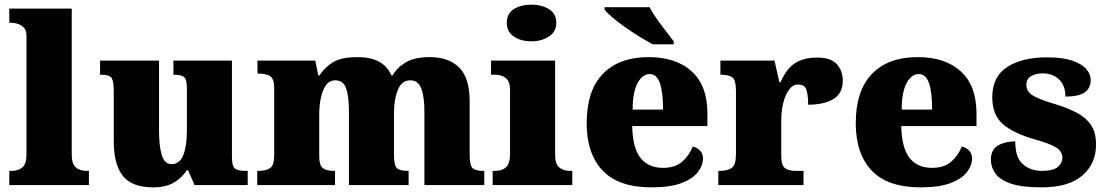

<svg xmlns="http://www.w3.org/2000/svg" viewBox="-20 -797 4765 827"><path d="M20 0V-61H31Q59 -61 76.5 -76Q94 -91 94 -131V-643Q94 -668 81.5 -679.5Q69 -691 54 -695Q39 -699 31 -699H20V-760H289V-131Q289 -91 306.5 -76Q324 -61 352 -61H363V0Z M640 10Q548 10 509 -39.5Q470 -89 470 -189V-402Q470 -445 461.5 -460Q453 -475 415 -475H411V-536H665V-234Q665 -170 676.5 -130Q688 -90 719 -90Q754 -90 769.5 -129Q785 -168 785 -235V-417Q785 -458 771 -466.5Q757 -475 731 -475H727V-536H979V-121Q979 -78 994 -69.5Q1009 -61 1035 -61H1047V0H818L790 -64H785Q763 -30 728 -10Q693 10 640 10Z M1088 0V-61H1092Q1126 -61 1143.5 -73Q1161 -85 1161 -128V-417Q1161 -458 1143.5 -469Q1126 -480 1093 -480H1089V-536H1338L1351 -472H1356Q1376 -504 1412 -527.5Q1448 -551 1521 -551Q1632 -551 1666 -472H1671Q1688 -504 1726.5 -527.5Q1765 -551 1830 -551Q1913 -551 1958 -506Q2003 -461 2003 -360V-131Q2003 -85 2015.5 -73Q2028 -61 2062 -61H2066V0H1808V-317Q1808 -381 1794.5 -416Q1781 -451 1747 -451Q1710 -451 1693.5 -409.5Q1677 -368 1677 -312V-131Q1677 -85 1689.5 -73Q1702 -61 1736 -61H1740V0H1483V-317Q1483 -381 1471 -416Q1459 -451 1424 -451Q1399 -451 1384 -430Q1369 -409 1362 -375Q1355 -341 1355 -301V-125Q1355 -85 1370.5 -73Q1386 -61 1419 -61H1423V0Z M2269 -619Q2224 -619 2193.5 -639.5Q2163 -660 2163 -698Q2163 -739 2193.5 -758Q2224 -777 2269 -777Q2312 -777 2344 -758Q2376 -739 2376 -698Q2376 -660 2344 -639.5Q2312 -619 2269 -619ZM2102 0V-61H2114Q2143 -61 2160 -77Q2177 -93 2177 -135V-409Q2177 -446 2159 -460.5Q2141 -475 2114 -475H2095V-536H2371V-131Q2371 -91 2388.5 -76Q2406 -61 2434 -61H2445V0Z M2786 10Q2644 10 2575.5 -62.5Q2507 -135 2507 -266Q2507 -407 2577 -479Q2647 -551 2774 -551Q2892 -551 2959.5 -489.5Q3027 -428 3027 -309V-254H2703Q2705 -160 2738.5 -117Q2772 -74 2836 -74Q2887 -74 2917.5 -100Q2948 -126 2964 -166Q2983 -161 2995.5 -148Q3008 -135 3008 -115Q3008 -85 2986 -56Q2964 -27 2915.5 -8.5Q2867 10 2786 10ZM2836 -325Q2836 -399 2822.5 -438.5Q2809 -478 2779 -478Q2747 -478 2726 -439Q2705 -400 2705 -325ZM2792 -606Q2766 -620 2734 -639.5Q2702 -659 2671 -681Q2640 -703 2616.5 -723Q2593 -743 2584 -756V-766H2778Q2789 -744 2808 -717Q2827 -690 2847.5 -664Q2868 -638 2882 -619V-606Z M3074 0V-61H3079Q3113 -61 3131.5 -73.5Q3150 -86 3150 -133V-407Q3150 -451 3135 -463Q3120 -475 3087 -475H3083V-536H3316L3337 -443H3342Q3368 -502 3405 -525.5Q3442 -549 3500 -549Q3559 -549 3584.5 -520.5Q3610 -492 3610 -450Q3610 -394 3569 -370Q3528 -346 3461 -346Q3461 -387 3453.5 -410Q3446 -433 3418 -433Q3395 -433 3378.5 -410.5Q3362 -388 3353.5 -352.5Q3345 -317 3345 -278V-128Q3345 -84 3361.5 -72.5Q3378 -61 3406 -61H3441V0Z M3945 10Q3803 10 3734.5 -62.5Q3666 -135 3666 -266Q3666 -407 3736 -479Q3806 -551 3933 -551Q4051 -551 4118.5 -489.5Q4186 -428 4186 -309V-254H3862Q3864 -160 3897.5 -117Q3931 -74 3995 -74Q4046 -74 4076.5 -100Q4107 -126 4123 -166Q4142 -161 4154.5 -148Q4167 -135 4167 -115Q4167 -85 4145 -56Q4123 -27 4074.5 -8.5Q4026 10 3945 10ZM3995 -325Q3995 -399 3981.5 -438.5Q3968 -478 3938 -478Q3906 -478 3885 -439Q3864 -400 3864 -325Z M4466 10Q4382 10 4334.5 -6Q4287 -22 4267.5 -49.5Q4248 -77 4248 -109Q4248 -153 4279 -170.5Q4310 -188 4353 -188Q4353 -119 4385.5 -90Q4418 -61 4469 -61Q4517 -61 4536.5 -78Q4556 -95 4556 -117Q4556 -146 4527 -163Q4498 -180 4436 -197Q4345 -223 4299.5 -262.5Q4254 -302 4254 -378Q4254 -467 4318.5 -508.5Q4383 -550 4489 -550Q4558 -550 4599.5 -535.5Q4641 -521 4659.5 -499Q4678 -477 4678 -453Q4678 -417 4652 -399Q4626 -381 4569 -381Q4569 -430 4541 -455.5Q4513 -481 4472 -481Q4441 -481 4421 -469Q4401 -457 4401 -432Q4401 -404 4425.5 -387.5Q4450 -371 4520 -350Q4574 -334 4615 -313Q4656 -292 4678.5 -259.5Q4701 -227 4701 -174Q4701 -92 4642 -41Q4583 10 4466 10Z"/></svg>

Font: Noto Serif Myanmar Black
Style: Regular
Weight: 900
Designer: Ben Mitchell and the Monotype Design Team
Foundry: Monotype Imaging Inc.
Version: Version 2.106; ttfautohint (v1.8.4.7-5d5b)